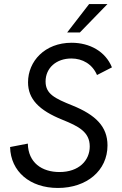

<svg xmlns="http://www.w3.org/2000/svg" viewBox="-20 -921 604 952"><path d="M267 11C410 11 513 -75 513 -200C513 -293 455 -351 339 -398C252 -433 206 -455 206 -517C206 -584 259 -631 334 -631C389 -631 438 -603 461 -549L535 -587C503 -666 425 -709 335 -709C202 -709 119 -617 119 -513C119 -430 173 -374 290 -327C369 -295 425 -267 425 -195C425 -125 371 -68 275 -68C188 -68 120 -114 118 -209L30 -192C33 -70 129 11 267 11ZM313 -760H376L513 -901H422Z"/></svg>

Font: HK Grotesk
Style: Italic
Weight: 400
Italic angle: -16°
Designer: Alfredo Marco Pradil
Foundry: Hanken Design Co.
Version: Version 3.001;FEAKit 1.0